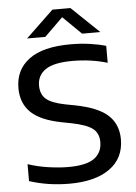

<svg xmlns="http://www.w3.org/2000/svg" viewBox="-62 -994 745 1050"><g transform="rotate(-5 310.5 -469.0)"><path d="M276.5 9.5Q160 9.5 57 -24V-117Q110.5 -99 170 -90.5Q229.5 -82 278 -82Q376.5 -82 420.2 -113.2Q464 -144.5 464 -203Q464 -252.5 430.2 -277.8Q396.5 -303 313.5 -319.5L263.5 -329Q147.5 -351.5 95.5 -402Q43.5 -452.5 43.5 -535.5Q43.5 -635.5 119.5 -692.5Q195.5 -749.5 348.5 -749.5Q402 -749.5 451.2 -742.8Q500.5 -736 542 -724V-631Q452.5 -658 350 -658Q248 -658 202.5 -626.8Q157 -595.5 157 -540Q157 -491.5 186.8 -465.5Q216.5 -439.5 292.5 -424.5L343 -415Q470.5 -390 524 -339.8Q577.5 -289.5 577.5 -208Q577.5 -104.5 498.2 -47.5Q419 9.5 276.5 9.5ZM114.5 -802 266 -947H365L516.5 -802H416.5L315.5 -901L214.5 -802Z"/></g></svg>

Font: Encode Sans Expanded Expanded Medium
Style: Regular
Weight: 500
Width: 7
Designer: Multiple Designers
Foundry: Impallari Type
Version: Version 3.000; ttfautohint (v1.8.3) -l 8 -r 50 -G 200 -x 14 